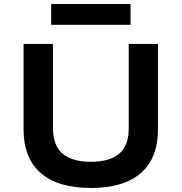

<svg xmlns="http://www.w3.org/2000/svg" viewBox="-20 -923 902 953"><path d="M432 10Q268 10 182.5 -64Q97 -138 97 -281V-705H243V-286Q243 -201 290.5 -160.5Q338 -120 431 -120Q525 -120 572 -160.5Q619 -201 619 -286V-705H764V-281Q764 -138 679 -64Q594 10 432 10ZM234 -800V-903H628V-800Z"/></svg>

Font: Nunito Sans 7pt SemiExpanded
Style: Bold
Weight: 700
Width: 6
Designer: Vernon Adams
Foundry: Vernon Adams
Version: Version 3.101;gftools[0.9.27]